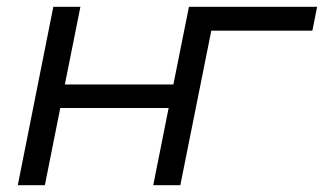

<svg xmlns="http://www.w3.org/2000/svg" viewBox="-20 -547 956 567"><path d="M112.5 0H32.5L137.5 -527H217.5L171.5 -297.5H492L538 -527H916.5L902.5 -456.5H604L512.5 0H432.5L478 -228H158Z"/></svg>

Font: Argentum Sans Light
Style: Italic
Weight: 300
Italic angle: -11.3°
Designer: Julieta Ulanovsky (font), Owen Earl (portions from Jones font), Cristiano Sobral (main changes and remaster)
Foundry: Julieta Ulanovsky (font), Owen Earl (portions from Jones font), Cristiano Sobral (main changes and remaster)
Version: Version 3.127